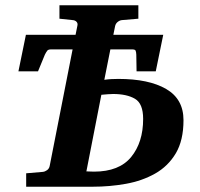

<svg xmlns="http://www.w3.org/2000/svg" viewBox="-20 -707 758 727"><path d="M674.8 -252Q674.8 -175.8 645.8 -126.7Q616.7 -77.6 567.4 -49.8Q518.1 -22 456.8 -11Q395.5 0 331.1 0H79.1V-50.8L142.1 -56.2Q150.4 -57.1 158.2 -62.7Q166 -68.4 168 -78.1L254.9 -520H173.8Q163.1 -520 159.2 -515.4Q155.3 -510.7 149.9 -500L124 -437H49.8L78.1 -575.2H266.1L272.9 -608.9Q275.4 -618.7 269.8 -624.5Q264.2 -630.4 254.9 -630.9L205.1 -636.2V-687H503.9V-636.2L441.9 -630.9Q434.1 -630.4 426.3 -624.5Q418.5 -618.7 416 -608.9L409.2 -575.2H598.1L569.8 -437H497.1L496.1 -500Q495.6 -510.7 493.4 -515.4Q491.2 -520 480 -520H397.9L375 -404.8Q387.7 -406.7 401.9 -407.5Q416 -408.2 428.2 -408.2Q543.5 -408.2 609.1 -370.1Q674.8 -332 674.8 -252ZM522 -256.8Q522 -314.9 491 -333Q460 -351.1 408.2 -351.1Q400.4 -351.1 387 -350.1Q373.5 -349.1 363.8 -348.1L307.1 -58.1Q313 -58.1 320.8 -57.6Q328.6 -57.1 335.9 -57.1Q431.2 -57.1 476.6 -112.5Q522 -168 522 -256.8Z"/></svg>

Font: Charis
Style: Bold Italic
Weight: 700
Italic angle: -11°
Designer: Walt Agee, Miriam Martin, Annie Olsen, Victor Gaultney, Lorna Priest, Alan Ward, Bob Hallissy, Martin Hosken, Sharon Cor
Foundry: SIL Global
Version: Version 7.000